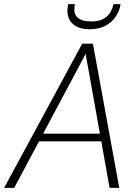

<svg xmlns="http://www.w3.org/2000/svg" viewBox="-37 -912 669 932"><path d="M-17 0 362 -700H414L542 0H495L379 -649H378L32 0ZM123 -226 144 -263H473L481 -226ZM398 -770Q355 -770 329.5 -786Q304 -802 295.5 -827.5Q287 -853 292 -880L294 -892H327Q317 -850 337.5 -829Q358 -808 405 -808Q454 -808 480 -830.5Q506 -853 514 -892H548L546 -880Q540 -853 522 -827.5Q504 -802 473 -786Q442 -770 398 -770Z"/></svg>

Font: DM Sans 28pt ExtraLight
Style: Italic
Weight: 250
Italic angle: -10°
Version: Version 4.004;gftools[0.9.30]